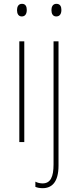

<svg xmlns="http://www.w3.org/2000/svg" viewBox="-20 -743 408 1004"><path d="M95 -723C75 -723 69 -706 69 -690C69 -672 76 -657 94 -657C112 -657 120 -671 120 -691C120 -707 115 -723 95 -723ZM249 -690C249 -672 256 -657 274 -657C293 -657 301 -671 301 -691C301 -707 296 -723 275 -723C255 -723 249 -706 249 -690ZM107 -527H81V0H107ZM203 241C250 241 286 211 286 123V-527H260V117C260 182 244 216 203 216C190 216 176 213 165 207V234C174 238 186 241 203 241Z"/></svg>

Font: Noto Sans Lao Condensed Thin
Style: Regular
Weight: 100
Width: 3
Designer: Monotype Design Team
Foundry: Monotype Imaging Inc.
Version: Version 2.003